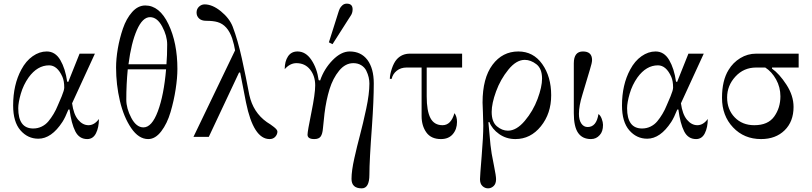

<svg xmlns="http://www.w3.org/2000/svg" viewBox="-20 -750 4448 1052"><path d="M190 10Q132 10 92 -36Q52 -82 52 -172Q52 -286 97 -369Q122 -416 159 -442Q196 -468 236 -468Q283 -468 310.5 -421Q338 -374 348 -303L354 -301L416 -456H500L375 -184Q383 -124 408 -94Q433 -64 465 -64Q497 -64 522 -98Q522 -52 506 -20Q490 12 458 12Q414 12 392.5 -30.5Q371 -73 361 -150H355Q337 -105 322 -82Q262 10 190 10ZM162 -46Q187 -46 208.5 -56.5Q230 -67 245 -85Q260 -103 273.5 -125.5Q287 -148 297 -173Q307 -198 318 -222Q332 -256 332 -270Q332 -306 322 -329Q294 -392 249 -392Q185 -392 137 -326Q108 -285 94 -236.5Q80 -188 80 -157Q80 -46 162 -46Z M792 12Q740 12 699 -48Q658 -108 637 -197Q616 -286 616 -380Q616 -428 625.5 -483.5Q635 -539 653.5 -593.5Q672 -648 704 -684Q736 -720 776 -720Q854 -720 903 -617.5Q952 -515 952 -372Q952 -324 942.5 -261.5Q933 -199 914.5 -136Q896 -73 863.5 -30.5Q831 12 792 12ZM766 -52Q812 -52 845 -140.5Q878 -229 890 -370H680Q672 -288 672 -204Q672 -156 699.5 -104Q727 -52 766 -52ZM802 -656Q761 -656 730 -585.5Q699 -515 684 -398H892Q896 -445 896 -506Q896 -554 868.5 -605Q841 -656 802 -656Z M1101 -726Q1144 -726 1190.5 -688Q1237 -650 1255 -604Q1283 -530 1305 -430.5Q1327 -331 1346 -230Q1367 -134 1442 -81Q1462 -69 1481 -54Q1500 -39 1500 -29Q1500 -14 1488.5 -1Q1477 12 1457 12Q1369 12 1328 -188Q1321 -221 1311 -275.5Q1301 -330 1296 -352L1290 -353L1124 0H1040L1268 -474Q1264 -502 1252 -540Q1227 -613 1172 -629Q1148 -636 1110 -636Q1084 -636 1070.5 -649Q1057 -662 1057 -681Q1057 -701 1070.5 -713.5Q1084 -726 1101 -726Z M1880 -730Q1912 -730 1912 -699Q1912 -688 1909 -679Q1906 -670 1901 -663Q1896 -656 1890 -646L1802 -508L1782 -518L1832 -676Q1837 -693 1841.5 -702.5Q1846 -712 1856 -721Q1866 -730 1880 -730ZM1665 -12Q1665 -30 1686 -133Q1707 -236 1707 -282Q1707 -334 1679 -369Q1651 -404 1604 -404Q1569 -404 1540 -371Q1540 -414 1558 -441Q1576 -468 1610 -468Q1655 -468 1686 -422Q1717 -376 1726 -311L1734 -309Q1756 -373 1802.5 -420.5Q1849 -468 1896 -468Q1958 -468 1993 -422Q2028 -375 2028 -293Q2028 -201 2018 -58Q2004 131 2004 207Q2004 282 1962 282Q1906 282 1906 230Q1906 186 1921.5 117Q1937 48 1952 -8Q1969 -72 1986.5 -154Q2004 -236 2004 -292Q2004 -309 2000 -326.5Q1996 -344 1987 -362.5Q1978 -381 1959.5 -392.5Q1941 -404 1916 -404Q1872 -404 1838 -362.5Q1804 -321 1785.5 -261Q1767 -201 1758 -128Q1752 -78 1749.5 -47Q1747 -16 1737 -2Q1727 12 1702 12Q1665 12 1665 -12Z M2512 -456V-380H2318V-222Q2318 -142 2338.5 -103Q2359 -64 2405 -64Q2451 -64 2470 -130Q2484 -112 2484 -82Q2484 -42 2461 -15Q2438 12 2396 12Q2342 12 2316 -24.5Q2290 -61 2290 -114V-380H2208Q2176 -380 2154 -362.5Q2132 -345 2126 -318H2116Q2116 -341 2127 -374Q2138 -407 2154 -425Q2182 -456 2226 -456Z M2763 -34Q2810 -34 2855.5 -88Q2901 -142 2925.5 -208Q2950 -274 2950 -319Q2950 -374 2919 -398Q2888 -422 2855 -422Q2809 -422 2765.5 -368.5Q2722 -315 2698 -249Q2674 -183 2674 -137Q2674 -82 2702.5 -58Q2731 -34 2763 -34ZM2804 12Q2754 12 2715 -15.5Q2676 -43 2661 -82L2656 -80L2662 -15Q2667 50 2674 92Q2676 106 2687 160Q2698 214 2698 232Q2698 257 2684.5 269.5Q2671 282 2654 282Q2637 282 2623.5 269.5Q2610 257 2610 232Q2610 215 2619 106.5Q2628 -2 2628 -62Q2628 -82 2626 -134.5Q2624 -187 2624 -188Q2624 -322 2678.5 -395Q2733 -468 2820 -468Q2902 -468 2951 -399Q3000 -330 3000 -228Q3000 -128 2943.5 -58Q2887 12 2804 12Z M3174 -468Q3224 -468 3224 -421Q3224 -406 3212 -368L3171 -231Q3152 -170 3152 -126Q3152 -93 3165 -73.5Q3178 -54 3200 -54Q3248 -54 3259 -125Q3270 -118 3277 -99Q3284 -80 3284 -66Q3284 -29 3266 -10Q3247 12 3218 12Q3171 12 3147.5 -22Q3124 -56 3124 -130V-403Q3124 -468 3174 -468Z M3526 10Q3468 10 3428 -36Q3388 -82 3388 -172Q3388 -286 3433 -369Q3458 -416 3495 -442Q3532 -468 3572 -468Q3619 -468 3646.5 -421Q3674 -374 3684 -303L3690 -301L3752 -456H3836L3711 -184Q3719 -124 3744 -94Q3769 -64 3801 -64Q3833 -64 3858 -98Q3858 -52 3842 -20Q3826 12 3794 12Q3750 12 3728.5 -30.5Q3707 -73 3697 -150H3691Q3673 -105 3658 -82Q3598 10 3526 10ZM3498 -46Q3523 -46 3544.5 -56.5Q3566 -67 3581 -85Q3596 -103 3609.5 -125.5Q3623 -148 3633 -173Q3643 -198 3654 -222Q3668 -256 3668 -270Q3668 -306 3658 -329Q3630 -392 3585 -392Q3521 -392 3473 -326Q3444 -285 3430 -236.5Q3416 -188 3416 -157Q3416 -46 3498 -46Z M4356 -456V-380H4210V-374Q4250 -346 4289 -286Q4328 -226 4328 -164Q4328 -84 4279 -36Q4230 12 4150 12Q4057 12 3996.5 -52Q3936 -116 3936 -214Q3936 -309 3972 -367Q3996 -407 4036 -431.5Q4076 -456 4123 -456ZM4113 -64Q4188 -64 4222 -111.5Q4256 -159 4256 -222Q4256 -272 4232.5 -314.5Q4209 -357 4173 -380H4123Q4055 -380 4009.5 -330.5Q3964 -281 3964 -216Q3964 -150 4005.5 -107Q4047 -64 4113 -64Z"/></svg>

Font: Old Standard TT
Style: Regular
Weight: 400
Designer: Alexey Kryukov <alexios@thessalonica.org.ru>
Version: Version 1.0